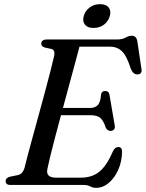

<svg xmlns="http://www.w3.org/2000/svg" viewBox="-20 -890 702 924"><path d="M382 0H30.5Q17.5 0 12.2 -5.2Q7 -10.5 7 -18.5Q7 -34 27.5 -39.5L61.5 -46.5Q76 -49 84.2 -57Q92.5 -65 98 -82Q102 -100 112.5 -139.2Q123 -178.5 137.2 -230.8Q151.5 -283 167.2 -340.2Q183 -397.5 197.5 -451.8Q212 -506 223.2 -549.5Q234.5 -593 239.5 -616.5Q248 -649.5 227 -654.5L196.5 -661Q178.5 -666 178.5 -679Q178.5 -700 206.5 -700H543.5Q568.5 -700 584.2 -709Q600 -718 614 -718Q635.5 -718 640.5 -693.5L660.5 -560Q666 -534 643.5 -532Q622 -530 610 -558Q589 -623 566 -644.2Q543 -665.5 508.5 -665.5H362.5Q354.5 -635 341.8 -587.8Q329 -540.5 313.8 -484.5Q298.5 -428.5 283 -370.5H414.5Q437 -370.5 450.5 -384.2Q464 -398 466.5 -437Q470.5 -452 485.5 -452Q504.5 -452 507 -433L532 -287Q534.5 -273 528.5 -266.8Q522.5 -260.5 513 -260Q497 -259.5 489 -275.5Q477.5 -311 461.8 -323.2Q446 -335.5 417 -335.5H273.5Q258 -278.5 244.5 -226.8Q231 -175 221.5 -136.2Q212 -97.5 208.5 -79Q198 -35 249.5 -35H369.5Q422 -35 457.8 -63.5Q493.5 -92 524 -163Q534 -182.5 549 -182.5Q568 -182.5 567.5 -159Q566.5 -112.5 549.2 -73.2Q532 -34 503.8 -10Q475.5 14 442.5 14Q427 14 414 7Q401 0 382 0ZM430.5 -755.5Q401.5 -755.5 388.8 -771.2Q376 -787 383 -813Q390 -838 411.2 -854Q432.5 -870 461.5 -870Q490.5 -870 503 -854Q515.5 -838 508.5 -813Q501.5 -787.5 480.5 -771.5Q459.5 -755.5 430.5 -755.5Z"/></svg>

Font: Fraunces 9pt
Style: Italic
Weight: 400
Italic angle: -16°
Version: Version 1.000;[b76b70a41]